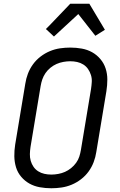

<svg xmlns="http://www.w3.org/2000/svg" viewBox="-20 -997 640 1025"><path d="M254 8Q222 8 192 2.5Q162 -3 137 -17Q112 -31 93 -53.5Q74 -76 65.5 -104Q57 -132 56.5 -162.5Q56 -193 61 -225L115 -550Q119 -577 129 -603.5Q139 -630 156 -653.5Q173 -677 196.5 -695Q220 -713 246.5 -724Q273 -735 300.5 -739Q328 -743 355 -743Q387 -743 417 -737.5Q447 -732 472 -718Q497 -704 516 -681.5Q535 -659 544 -631Q553 -603 553 -572.5Q553 -542 548 -510L494 -185Q490 -158 480 -131.5Q470 -105 453 -81.5Q436 -58 412.5 -40Q389 -22 362.5 -11Q336 0 308.5 4Q281 8 254 8ZM254 -65Q272 -65 291 -68.5Q310 -72 327 -79.5Q344 -87 359.5 -99.5Q375 -112 386.5 -128Q398 -144 403.5 -161.5Q409 -179 412 -197L466 -522Q469 -542 470 -560.5Q471 -579 465.5 -596.5Q460 -614 450 -628.5Q440 -643 425 -652.5Q410 -662 392 -666Q374 -670 355 -670Q337 -670 318 -666.5Q299 -663 282 -655.5Q265 -648 249.5 -635.5Q234 -623 223 -607Q212 -591 206 -573.5Q200 -556 197 -538L143 -213Q140 -193 139.5 -174.5Q139 -156 144 -138.5Q149 -121 159 -106.5Q169 -92 184 -82.5Q199 -73 217 -69Q235 -65 254 -65ZM268 -802 225 -842 244 -861 355 -977H457L540 -838L489 -806L398 -922Z"/></svg>

Font: Iosevka Custom Oblique
Style: Regular
Weight: 400
Italic angle: -9°
Designer: Belleve Invis
Foundry: Belleve Invis
Version: Version 27.0.1